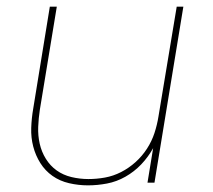

<svg xmlns="http://www.w3.org/2000/svg" viewBox="-20 -550 640 578"><path d="M245 8Q216 8 188 1.5Q160 -5 138 -20.5Q116 -36 101.5 -59Q87 -82 80 -109Q73 -136 74 -165Q75 -194 80 -223L130 -530H151L100 -220Q96 -194 95 -168Q94 -142 99.5 -117.5Q105 -93 118 -72Q131 -51 150.5 -37Q170 -23 195 -17Q220 -11 246 -11Q271 -11 296 -15.5Q321 -20 344.5 -32Q368 -44 388 -62Q408 -80 422.5 -102.5Q437 -125 445 -149.5Q453 -174 457 -199L512 -530H532L445 0H424L441 -104Q426 -77 405 -55Q384 -33 357.5 -18Q331 -3 302 2.5Q273 8 245 8Z"/></svg>

Font: Iosevka Curly ThExObl
Style: Regular
Weight: 100
Width: 7
Italic angle: -9°
Monospace: yes
Designer: Belleve Invis
Foundry: Belleve Invis
Version: Version 11.1.0; ttfautohint (v1.8.3)